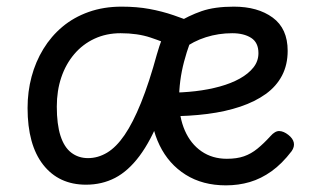

<svg xmlns="http://www.w3.org/2000/svg" viewBox="-20 -539 933 578"><path d="M63 -214Q63 -263 75 -308Q87 -353 110.5 -391.5Q134 -430 168 -458.5Q202 -487 247 -503Q292 -519 346 -519Q392 -519 430 -512Q468 -505 503 -493Q538 -481 575 -466Q549 -410 534 -353Q519 -296 519 -238Q519 -186 536.5 -146Q554 -106 586.5 -83.5Q619 -61 663 -61Q693 -61 714.5 -68.5Q736 -76 755 -91.5Q774 -107 794 -129Q808 -145 821 -144.5Q834 -144 848 -133Q862 -122 864.5 -109.5Q867 -97 858 -84Q829 -46 797.5 -23.5Q766 -1 732 9Q698 19 660 19Q590 19 539 -13Q488 -45 460.5 -101.5Q433 -158 433 -229Q433 -280 440.5 -322Q448 -364 459.5 -399Q471 -434 483 -461L518 -393Q472 -413 433 -426Q394 -439 343 -439Q300 -439 264.5 -422.5Q229 -406 203.5 -376Q178 -346 164.5 -306Q151 -266 151 -218Q151 -165 162 -130.5Q173 -96 194.5 -79.5Q216 -63 245 -63Q275 -63 302.5 -79.5Q330 -96 355 -132.5Q380 -169 404.5 -229.5Q429 -290 453 -378L519 -368Q492 -262 463 -188.5Q434 -115 400 -69.5Q366 -24 326.5 -3.5Q287 17 239 17Q157 17 110 -43Q63 -103 63 -214ZM846 -386Q846 -344 829 -311.5Q812 -279 780 -256Q748 -233 703.5 -218Q659 -203 604.5 -196Q550 -189 488 -189V-260Q529 -260 568 -264.5Q607 -269 641.5 -278.5Q676 -288 702 -302.5Q728 -317 743 -336Q758 -355 758 -379Q758 -411 736 -425Q714 -439 679 -439Q638 -439 600 -427Q562 -415 530 -391L509 -468Q548 -492 587 -505.5Q626 -519 684 -519Q756 -519 801 -486Q846 -453 846 -386Z"/></svg>

Font: Playwrite DE Grund
Style: Regular
Weight: 400
Designer: Veronika Burian, José Scaglione
Foundry: TypeTogether
Version: Version 1.002